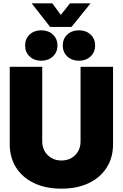

<svg xmlns="http://www.w3.org/2000/svg" viewBox="-20 -1133 745 1165"><path d="M352.5 11.7Q257.3 11.7 187 -21.7Q116.7 -55.2 77.9 -116Q39.1 -176.8 39.1 -258.8V-727.5H236.3V-275.4Q236.3 -225.1 269.3 -192.1Q302.2 -159.2 352.5 -159.2Q403.8 -159.2 436.3 -191.9Q468.8 -224.6 468.8 -275.4V-727.5H666V-258.8Q666 -176.8 627.2 -116Q588.4 -55.2 518.1 -21.7Q447.8 11.7 352.5 11.7ZM297.4 -1112.8 349.1 -1042.5 404.8 -1112.8H529.3V-1112.3L414.1 -969.7H284.2L172.4 -1112.3V-1112.8ZM459 -764.6Q416 -764.6 388.4 -790.5Q360.8 -816.4 360.8 -856.9Q360.8 -897.5 388.4 -923.3Q416 -949.2 459 -949.2Q502 -949.2 529.5 -923.3Q557.1 -897.5 557.1 -856.9Q557.1 -816.4 529.5 -790.5Q502 -764.6 459 -764.6ZM230 -764.6Q187 -764.6 159.7 -790.5Q132.3 -816.4 132.3 -856.9Q132.3 -897.5 159.7 -923.3Q187 -949.2 230 -949.2Q273.4 -949.2 301 -923.3Q328.6 -897.5 328.6 -856.9Q328.6 -816.4 301 -790.5Q273.4 -764.6 230 -764.6Z"/></svg>

Font: Inter Display Black
Style: Regular
Weight: 900
Designer: Rasmus Andersson
Foundry: rsms
Version: Version 4.000;git-a52131595